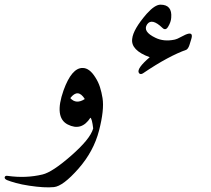

<svg xmlns="http://www.w3.org/2000/svg" viewBox="-103 -581 904 822"><path d="M169 -194Q204 -291 251 -290Q280 -290 305 -250Q318 -230 325 -208Q332 -186 336 -161Q344 -111 321 -22Q298 67 233 141Q167 216 128 220Q88 224 22 214Q-11 209 -34.5 202.5Q-58 196 -73 190Q-84 185 -83 178Q-81 170 -70 172Q8 183 79 166Q100 161 130.5 141Q161 121 201 86Q241 51 265 22Q289 -7 296 -31Q291 -73 284 -77Q246 -18 187 -48Q128 -78 169 -194ZM260 -157Q231 -204 198 -161Q223 -133 260 -157ZM708 -388Q703 -373 695 -368Q658 -355 611.5 -330Q565 -305 509 -267Q499 -261 493 -267Q491 -269 491 -270Q482 -288 538 -336Q456 -366 463 -415Q467 -455 525 -522Q560 -561 584 -561Q635 -561 630 -505Q629 -487 617 -467Q606 -448 592 -462Q547 -505 527 -477Q506 -446 563 -419Q598 -402 643 -411Q657 -414 674 -424Q683 -429 691 -432.5Q699 -436 705 -437Q724 -440 716 -414Z"/></svg>

Font: Amiri
Style: Regular
Weight: 400
Designer: Khaled Hosny
Version: Version 0.114